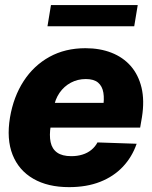

<svg xmlns="http://www.w3.org/2000/svg" viewBox="-20 -748 614 778"><path d="M259.8 10.3Q173.8 10.3 115 -23.7Q56.2 -57.6 31 -120.8Q5.9 -184.1 20.5 -272Q34.7 -356 75.7 -419.2Q116.7 -482.4 180.4 -517.6Q244.1 -552.7 326.2 -552.7Q384.8 -552.7 431.6 -534.4Q478.5 -516.1 509.8 -480.5Q541 -444.8 553.5 -392.8Q565.9 -340.8 555.2 -273.4L547.9 -231H73.7L90.3 -331.1H481.9L397 -308.6Q403.3 -345.7 398.9 -372.3Q394.5 -398.9 377.4 -413.3Q360.4 -427.7 327.6 -427.7Q294.9 -427.7 267.3 -413.1Q239.7 -398.4 221.4 -372.1Q203.1 -345.7 197.3 -310.1L185.5 -238.3Q179.2 -199.7 185.1 -172.1Q190.9 -144.5 211.4 -129.9Q231.9 -115.2 269 -115.2Q293.5 -115.2 314 -121.6Q334.5 -127.9 350.1 -140.6Q365.7 -153.3 375 -170.9L533.7 -165.5Q515.1 -111.8 477.8 -72.3Q440.4 -32.7 385.7 -11.2Q331.1 10.3 259.8 10.3ZM538.1 -727.5 523.9 -641.6H172.4L186.5 -727.5Z"/></svg>

Font: Inter Tight ExtraBold
Style: Italic
Weight: 800
Italic angle: -9.39999°
Designer: Rasmus Andersson
Foundry: rsms
Version: Version 3.004